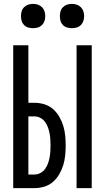

<svg xmlns="http://www.w3.org/2000/svg" viewBox="-20 -968 540 988"><path d="M374 0V-735H452V0ZM48 0V-735H126V-439H158Q183 -439 208 -431.5Q233 -424 252.5 -407Q272 -390 285 -367.5Q298 -345 305.5 -320.5Q313 -296 315.5 -270.5Q318 -245 318 -220Q318 -194 315.5 -168.5Q313 -143 305.5 -118.5Q298 -94 285 -71.5Q272 -49 252.5 -32Q233 -15 208 -7.5Q183 0 158 0ZM126 -70H158Q173 -70 187.5 -77.5Q202 -85 211.5 -98Q221 -111 226.5 -126Q232 -141 235 -156.5Q238 -172 239 -188Q240 -204 240 -220Q240 -235 239 -251Q238 -267 235 -282.5Q232 -298 226.5 -313Q221 -328 211.5 -341Q202 -354 187.5 -361.5Q173 -369 158 -369H126ZM350 -823Q337 -823 325 -826.5Q313 -830 304 -839Q295 -848 291.5 -860Q288 -872 288 -885Q288 -898 291.5 -910Q295 -922 304 -931Q313 -940 325 -944Q337 -948 350 -948Q363 -948 375 -944Q387 -940 396 -931Q405 -922 409 -910Q413 -898 413 -885Q413 -872 409 -860Q405 -848 396 -839Q387 -830 375 -826.5Q363 -823 350 -823ZM150 -823Q137 -823 125 -826.5Q113 -830 104 -839Q95 -848 91.5 -860Q88 -872 88 -885Q88 -898 91.5 -910Q95 -922 104 -931Q113 -940 125 -944Q137 -948 150 -948Q163 -948 175 -944Q187 -940 196 -931Q205 -922 209 -910Q213 -898 213 -885Q213 -872 209 -860Q205 -848 196 -839Q187 -830 175 -826.5Q163 -823 150 -823Z"/></svg>

Font: Iosevka www.saffi
Style: Regular
Weight: 400
Monospace: yes
Designer: Belleve Invis
Foundry: Belleve Invis
Version: Version 22.0.2; ttfautohint (v1.8.3)